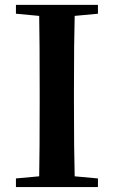

<svg xmlns="http://www.w3.org/2000/svg" viewBox="-20 -762 463 782"><path d="M378.9 -706.1 284.2 -697.3Q281.2 -597.7 281.2 -394.5V-345.7Q281.2 -143.6 284.2 -43.9L378.9 -35.2V0H44.9V-35.2L139.6 -43.9Q141.6 -142.6 141.6 -345.7V-394.5Q141.6 -596.7 139.6 -697.3L44.9 -706.1V-742.2H378.9Z"/></svg>

Font: GenRyuMin TW TTF Bold
Style: Regular
Weight: 700
Version: Version 1.300